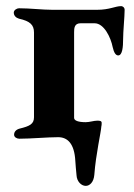

<svg xmlns="http://www.w3.org/2000/svg" viewBox="-20 -450 437 627"><path d="M260 157C273 157 286 145 288 121C293 53 310 -18 311 -38C312 -40 312 -47 312 -49C312 -55 306 -56 298 -56C286 -56 273 -51 260 -51C236 -51 222 -56 222 -65V-345C222 -358 223 -374 243 -374H289C320 -374 342 -327 348 -296C352 -278 358 -269 366 -269C380 -269 382 -298 382 -321C382 -348 387 -395 387 -418C387 -426 380 -430 376 -430C356 -430 338 -418 297 -418H151C118 -418 79 -423 42 -423C35 -423 25 -417 25 -409C25 -399 32 -392 42 -389C78 -381 91 -369 91 -344V-67C91 -45 77 -38 44 -30C33 -27 26 -20 26 -10C26 -2 35 3 43 3C82 3 134 -2 170 -2C200 -2 223 18 226 76C227 89 228 105 230 123C231 142 245 157 260 157Z"/></svg>

Font: EB Garamond
Style: Bold
Weight: 700
Designer: Georg Duffner and Octavio Pardo
Foundry: Georg Duffner
Version: Version 1.000;PS 001.000;hotconv 1.0.88;makeotf.lib2.5.64775